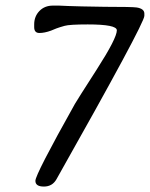

<svg xmlns="http://www.w3.org/2000/svg" viewBox="-20 -645 548 702"><path d="M507.8 -595.2V-586.9Q507.8 -559.1 186.5 10.3Q171.4 37.1 140.4 37.1Q109.4 37.1 109.4 16.1Q109.4 -7.3 253.9 -265.1Q260.7 -277.3 334 -391.4Q407.2 -505.4 407.2 -534.2Q407.2 -555.7 300.8 -555.7Q234.4 -555.7 216.1 -550.5Q197.8 -545.4 186 -541L167 -533.2Q143.1 -524.4 124 -524.4Q105 -524.4 105 -545.9V-555.7Q105 -585 124 -604.7Q143.1 -624.5 173.3 -624.5H195.8L230.5 -623Q265.6 -621.6 278.3 -621.6L362.8 -620.1Q463.4 -620.1 479.5 -617.7Q507.8 -613.3 507.8 -595.2Z"/></svg>

Font: Averia Libre Light
Style: Italic
Weight: 300
Italic angle: -8.5°
Version: Version 1.002